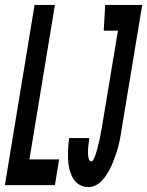

<svg xmlns="http://www.w3.org/2000/svg" viewBox="-47 -755 600 783"><path d="M-27 0 94 -735H177L73 -105H194L177 0ZM313 8Q292 8 275.5 -2.5Q259 -13 249.5 -30.5Q240 -48 235.5 -68Q231 -88 230.5 -108Q230 -128 231 -149.5Q232 -171 235 -192H317Q317 -186 316 -179.5Q315 -173 314 -166.5Q313 -160 312.5 -153.5Q312 -147 312 -140.5Q312 -134 312 -128Q312 -122 313 -116Q314 -110 316.5 -103.5Q319 -97 325 -97Q330 -97 333 -102.5Q336 -108 338 -112.5Q340 -117 342 -122Q344 -127 345 -132Q346 -137 348 -142Q350 -147 351 -152Q352 -157 353 -162Q354 -167 355.5 -171.5Q357 -176 358 -181Q359 -186 360 -191Q361 -196 362 -201Q363 -206 363.5 -211Q364 -216 365.5 -221Q367 -226 368 -231Q369 -236 369.5 -241Q370 -246 371 -251L434 -630H376L382 -735H533L450 -234Q448 -220 445.5 -205.5Q443 -191 440 -177Q437 -163 433 -149Q429 -135 424 -121Q419 -107 413.5 -93Q408 -79 401 -65.5Q394 -52 385.5 -39.5Q377 -27 366.5 -16Q356 -5 341.5 1.5Q327 8 313 8Z"/></svg>

Font: Iosevka Extrabold
Style: Italic
Weight: 800
Italic angle: -9°
Monospace: yes
Designer: Belleve Invis
Foundry: Belleve Invis
Version: Version 32.5.0; ttfautohint (v1.8.4)